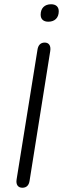

<svg xmlns="http://www.w3.org/2000/svg" viewBox="-20 -876 296 902"><path d="M85 6C105 6 116 -6 119 -27L216 -636C220 -661 210 -676 190 -676C170 -676 159 -663 156 -642L58 -33C54 -8 65 6 85 6ZM207 -774C237 -774 256 -792 256 -823C256 -844 243 -856 220 -856C190 -856 171 -838 171 -807C171 -786 184 -774 207 -774Z"/></svg>

Font: SN Pro Light
Style: Italic
Weight: 300
Italic angle: -8.99998°
Designer: Tobias Whetton
Foundry: Supernotes
Version: Version 1.001;Glyphs 3.2 (3249)